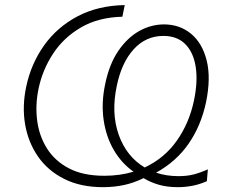

<svg xmlns="http://www.w3.org/2000/svg" viewBox="-20 -746 912 775"><path d="M396 9.5Q305.5 9.5 239.2 -23.8Q173 -57 133.2 -114.5Q93.5 -172 81.2 -245Q69 -318 86 -397Q105.5 -489 158 -562.8Q210.5 -636.5 292.8 -680Q375 -723.5 483.5 -725.5L474 -678.5Q376.5 -676 306.8 -635.2Q237 -594.5 194.5 -529.8Q152 -465 136 -390Q122 -324 129.8 -261.2Q137.5 -198.5 169.2 -147.5Q201 -96.5 258.2 -66.5Q315.5 -36.5 401 -36.5Q464 -36.5 519 -53Q470.5 -87 439.2 -140.8Q408 -194.5 398.2 -262.5Q388.5 -330.5 404.5 -406.5Q421 -487 457.5 -540.5Q494 -594 542 -620.8Q590 -647.5 642 -647.5Q705 -647.5 750.8 -610Q796.5 -572.5 814.2 -502Q832 -431.5 811.5 -332.5Q791 -237.5 741.2 -165.8Q691.5 -94 610 -49Q652 -35 700.5 -35Q735.5 -35 762.2 -42Q789 -49 819 -62.5L815 -14.5Q783.5 -1 755 4.2Q726.5 9.5 698 9.5Q654 9.5 620.2 -0.5Q586.5 -10.5 559.5 -27Q520 -7.5 479.8 1Q439.5 9.5 396 9.5ZM451.5 -400Q428 -290 459.2 -202Q490.5 -114 564 -70Q644 -107.5 694 -178.5Q744 -249.5 763 -340.5Q779 -417 770 -475.8Q761 -534.5 728 -567.8Q695 -601 639.5 -601Q569 -601 520 -547.5Q471 -494 451.5 -400Z"/></svg>

Font: Commissioner ExtraLight
Style: Italic
Weight: 200
Italic angle: -12°
Designer: Kostas Bartsokas
Foundry: Kostas Bartsokas
Version: Version 1.000; ttfautohint (v1.8.3)